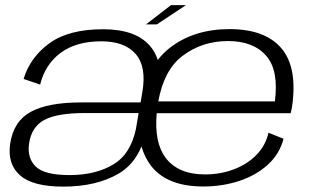

<svg xmlns="http://www.w3.org/2000/svg" viewBox="-20 -706 1200 732"><path d="M221 5.5Q105.5 5.5 56.8 -37.2Q8 -80 18.5 -156.5Q31 -243 96.5 -279.2Q162 -315.5 290 -315.5H516L522.5 -354Q539.5 -451 497.5 -499.8Q455.5 -548.5 366.5 -548.5Q270.5 -548.5 211.2 -504.5Q152 -460.5 133 -383.5L70 -405Q94.5 -487 168 -540.8Q241.5 -594.5 373 -594.5Q496 -594.5 551 -532Q571.5 -508.5 581.5 -477.5Q601 -502.5 626 -522.5Q718.5 -595 855 -595Q990.5 -595 1052.8 -522Q1115 -449 1093.5 -299.5Q1091 -284 1088 -274.5H577.5Q567.5 -163.5 611 -105Q659 -41 761.5 -41Q819.5 -41 870.5 -60Q921.5 -79 957 -114.8Q992.5 -150.5 1003.5 -200L1061 -177Q1046 -119 1001.2 -78.2Q956.5 -37.5 892.2 -16.2Q828 5 755 5Q617.5 5 556 -73.5Q531.5 -105.5 519.5 -147.5Q490 -77 430.5 -43Q346 5.5 221 5.5ZM583.5 -319.5H1028Q1043 -437 996 -492Q947 -549.5 849.5 -549.5Q749 -549.5 674 -491.5Q605 -438 583.5 -319.5ZM498 -213 508.5 -275H303Q197.5 -275 148.5 -248.5Q99.5 -222 90.5 -157Q83.5 -102.5 116.8 -70.5Q150 -38.5 245.5 -38.5Q345.5 -38.5 413.5 -80Q477 -118 498 -213ZM536.5 -613 632 -686.5H689L578 -613Z"/></svg>

Font: Anybody ExtraExpanded Light
Style: Italic
Weight: 300
Width: 8
Italic angle: -10°
Designer: Tyler Finck
Foundry: Etcetera Type Company
Version: Version 1.010; ttfautohint (v1.8.3) -l 8 -r 50 -G 200 -x 14 